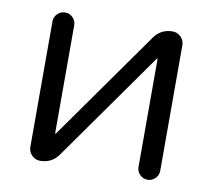

<svg xmlns="http://www.w3.org/2000/svg" viewBox="-64 -614 732 663"><g transform="rotate(10 302.5 -282.0)"><path d="M151.4 -125Q151.4 -124 152.3 -124Q153.3 -124 154.3 -125L425.8 -508.8Q449.2 -542 490.2 -542Q506.8 -542 519 -529.8Q531.2 -517.6 531.2 -501V-60.5Q531.2 -44.9 520 -33.7Q508.8 -22.5 493.2 -22.5Q477.5 -22.5 466.3 -33.7Q455.1 -44.9 455.1 -60.5V-439.5Q455.1 -440.4 454.1 -440.4Q453.1 -440.4 452.1 -439.5L180.7 -55.7Q157.2 -22.5 116.2 -22.5Q99.6 -22.5 87.4 -34.7Q75.2 -46.9 75.2 -63.5V-503.9Q75.2 -519.5 86.4 -530.8Q97.7 -542 113.3 -542Q128.9 -542 140.1 -530.8Q151.4 -519.5 151.4 -503.9Z"/></g></svg>

Font: Gen Jyuu Gothic Normal
Style: Regular
Weight: 300
Designer: [Source Han Sans]
Ryoko NISHIZUKA  (kana & ideographs); Paul D. Hunt (Latin, Greek & Cyrillic); Wenlong ZHANG  (bopomofo
Version: Version 1.002.20150607